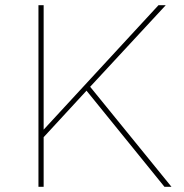

<svg xmlns="http://www.w3.org/2000/svg" viewBox="-20 -719 710 739"><path d="M640 0H613L313 -370L148 -191V0H128V-699H148V-220L590 -699H618L327 -385Z"/></svg>

Font: Montserrat arm Thin
Style: Regular
Weight: 250
Designer: Julieta Ulanovsky
Foundry: Julieta Ulanovsky
Version: Version 6.000;PS 006.000;hotconv 1.0.88;makeotf.lib2.5.64775